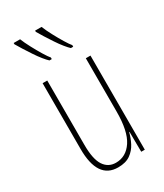

<svg xmlns="http://www.w3.org/2000/svg" viewBox="-194 -843 796 931"><g transform="rotate(-30 204.0 -378.0)"><path d="M337 -527V0H317L316 -112H314Q307 -83 292.5 -55Q278 -27 252 -8.5Q226 10 183 10Q69 10 69 -159V-527H95V-167Q95 -87 118.5 -51Q142 -15 185 -15Q242 -15 276.5 -67Q311 -119 311 -228V-527ZM201 -766Q210 -743 227 -711Q244 -679 260.5 -652Q277 -625 286 -615V-606H273Q263 -615 248 -633.5Q233 -652 217.5 -675.5Q202 -699 188 -721Q174 -743 165 -759V-766ZM81 -766Q90 -743 107 -711Q124 -679 140.5 -652Q157 -625 166 -615V-606H153Q143 -615 128 -633.5Q113 -652 97.5 -675.5Q82 -699 68 -721Q54 -743 45 -759V-766Z"/></g></svg>

Font: Noto Sans ExtraCondensed Thin
Style: Regular
Weight: 100
Width: 2
Designer: Monotype Design Team
Foundry: Monotype Imaging Inc.
Version: Version 2.013; ttfautohint (v1.8.4.7-5d5b)